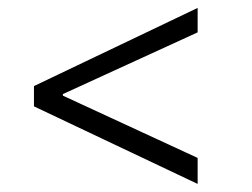

<svg xmlns="http://www.w3.org/2000/svg" viewBox="-20 -576 629 480"><path d="M474.1 -116.2 64.9 -310.1V-360.8L474.1 -556.2V-495.1L137.2 -340.8V-336.9L474.1 -181.2Z"/></svg>

Font: Libre Caslon Text
Style: Italic
Weight: 400
Italic angle: -25°
Designer: Pablo Impallari, Rodrigo Fuenzalida
Foundry: Pablo Impallari, Rodrigo Fuenzalida
Version: Version 1.002